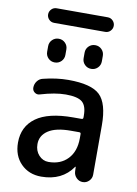

<svg xmlns="http://www.w3.org/2000/svg" viewBox="-98 -963 740 1037"><g transform="rotate(10 272.0 -445.0)"><path d="M417 -690V-660Q417 -639 402.5 -624.5Q388 -610 367 -610Q346 -610 331.5 -624.5Q317 -639 317 -660V-690Q317 -711 331.5 -725.5Q346 -740 367 -740Q388 -740 402.5 -725.5Q417 -711 417 -690ZM117 -690Q117 -711 131.5 -725.5Q146 -740 167 -740Q188 -740 202.5 -725.5Q217 -711 217 -690V-660Q217 -639 202.5 -624.5Q188 -610 167 -610Q146 -610 131.5 -624.5Q117 -639 117 -660ZM407 -820H127Q110 -820 98.5 -832Q87 -844 87 -860Q87 -876 98.5 -888Q110 -900 127 -900H407Q424 -900 435.5 -888Q447 -876 447 -860Q447 -844 435.5 -832Q424 -820 407 -820ZM317 -262Q235 -262 193.5 -234.5Q152 -207 152 -160Q152 -123 174 -99Q196 -75 227 -75Q293 -75 332.5 -116.5Q372 -158 372 -230V-254Q372 -262 363 -262ZM202 10Q134 10 90.5 -34Q47 -78 47 -150Q47 -238 114 -286.5Q181 -335 317 -335H363Q372 -335 372 -344V-355Q372 -408 347 -429Q322 -450 257 -450Q198 -450 118 -426Q103 -421 90 -430.5Q77 -440 77 -456Q77 -476 89 -492Q101 -508 120 -512Q192 -530 257 -530Q383 -530 430 -485Q477 -440 477 -320V-49Q477 -29 462.5 -14.5Q448 0 428 0Q408 0 393.5 -14.5Q379 -29 378 -49L377 -74Q377 -75 376 -75Q374 -75 374 -74Q316 10 202 10Z"/></g></svg>

Font: Rounded Mplus 1c Medium
Style: Regular
Weight: 500
Version: Version 1.059.20150529